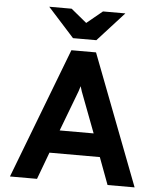

<svg xmlns="http://www.w3.org/2000/svg" viewBox="-60 -973 853 1025"><g transform="rotate(5 366.0 -460.5)"><path d="M162 -921H282L366 -852L450 -921H570L428 -765H303ZM32 0 300 -700H432L700 0H555L501 -145H231L177 0ZM275 -268H457L388 -450Q372 -490 366 -513Q360 -490 344 -450Z"/></g></svg>

Font: ReCut ExtraBold
Style: Regular
Weight: 800
Designer: Giant Group (for alternate capitals set)
Version: Version 2.002;FEAKit 1.0